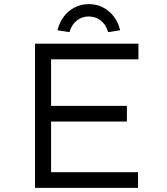

<svg xmlns="http://www.w3.org/2000/svg" viewBox="-20 -912 812 932"><path d="M150 0V-700H652V-624H228V-76H650V0ZM190 -322V-398H596V-322ZM317 -756 259 -765Q268 -802 289 -830.5Q310 -859 341.5 -875.5Q373 -892 411 -892Q450 -892 481 -875.5Q512 -859 533.5 -830.5Q555 -802 563 -765L505 -756Q494 -793 469 -812.5Q444 -832 411 -832Q378 -832 353 -812.5Q328 -793 317 -756Z"/></svg>

Font: Lexend Giga Light
Style: Regular
Weight: 300
Version: Version 1.007